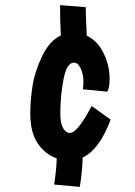

<svg xmlns="http://www.w3.org/2000/svg" viewBox="-20 -702 524 748"><path d="M398 -345 303 -354Q305 -368 305 -386Q305 -412 294.5 -435Q284 -458 268 -458Q240 -458 227.5 -393.5Q215 -329 215 -259Q215 -221 226 -202.5Q237 -184 252 -184Q282 -184 337 -289L411 -236Q368 -120 302 -88Q301 -37 291 26L191 17Q200 -43 201 -85Q155 -101 126.5 -144Q98 -187 98 -259Q98 -312 107 -368.5Q116 -425 144.5 -484Q173 -543 217 -564Q214 -624 214 -682L314 -674Q314 -645 318 -563Q360 -543 383.5 -495Q407 -447 407 -395Q407 -359 398 -345Z"/></svg>

Font: Boogaloo
Style: Regular
Weight: 400
Designer: John Vargas Beltran
Foundry: John Vargas Beltran
Version: Version 1.001